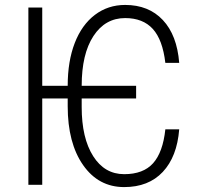

<svg xmlns="http://www.w3.org/2000/svg" viewBox="-20 -741 811 770"><path d="M149.4 -397H251.5Q251.5 -495.6 279.8 -568.6Q308.1 -641.6 360.6 -681.4Q413.1 -721.2 481.9 -721.2Q576.2 -721.2 633.1 -660.6Q689.9 -600.1 698.7 -488.8H643.1Q632.3 -581.5 592.8 -625Q553.2 -668.5 481.9 -668.5Q401.9 -668.5 354.7 -596.4Q307.6 -524.4 307.6 -397H525.9V-346.2H307.6V-311.5Q307.6 -187.5 353.5 -115Q399.4 -42.5 478 -42.5Q554.7 -42.5 594 -86.4Q633.3 -130.4 643.1 -222.2H698.7Q689.9 -112.3 632.8 -51.5Q575.7 9.3 478 9.3Q375 9.3 313.2 -79.1Q251.5 -167.5 251.5 -314.9V-346.2H149.4V0H93.8V-710.9H149.4Z"/></svg>

Font: Roboto Condensed Light
Style: Regular
Weight: 300
Designer: Google
Version: Version 2.134; 2016